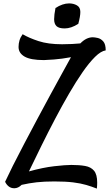

<svg xmlns="http://www.w3.org/2000/svg" viewBox="-20 -1085 641 1128"><path d="M549 23Q519 11 486.5 1.5Q454 -8 410 -13.5Q366 -19 299 -19Q239 -19 195 -14Q151 -9 107 1Q87 21 64 21Q45 21 31.5 10.5Q18 0 10 -17Q27 -54 56 -112Q85 -170 122 -240Q159 -310 198.5 -384.5Q238 -459 276 -528.5Q314 -598 345.5 -655.5Q377 -713 397 -749Q343 -739 297.5 -735.5Q252 -732 238 -732Q160 -732 124.5 -752.5Q89 -773 89 -809Q89 -829 94.5 -847.5Q100 -866 113 -884Q150 -862 206.5 -843.5Q263 -825 345 -825Q377 -825 403.5 -826.5Q430 -828 452 -830Q487 -866 525 -866Q536 -866 554 -862Q572 -858 586.5 -842Q601 -826 601 -789Q573 -785 538.5 -751Q504 -717 465.5 -661.5Q427 -606 386 -535.5Q345 -465 304 -387Q263 -309 224 -230Q185 -151 150 -78Q233 -101 299 -108.5Q365 -116 399 -116Q446 -116 480 -110Q514 -104 532.5 -82Q551 -60 551 -12Q551 -4 550.5 5Q550 14 549 23ZM360 -918Q326 -918 312 -931.5Q298 -945 298 -972Q298 -985 300 -1001.5Q302 -1018 306 -1038Q348 -1065 386 -1065Q412 -1065 432 -1053.5Q452 -1042 452 -1015Q452 -989 440 -945Q398 -918 360 -918Z"/></svg>

Font: Paprika
Style: Regular
Weight: 400
Designer: Eduardo Rodriguez Tunni
Foundry: Eduardo Rodriguez Tunni
Version: Version 1.010; ttfautohint (v1.8.3)